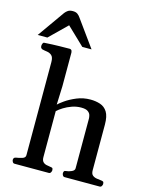

<svg xmlns="http://www.w3.org/2000/svg" viewBox="-171 -1074 913 1164"><g transform="rotate(15 285.5 -492.5)"><path d="M36.1 0Q27.8 0 23.7 -7.3Q19.5 -14.6 19.5 -20Q19.5 -36.1 35.6 -38.1Q53.7 -40.5 73 -46.6Q92.3 -52.7 92.3 -68.4V-652.8Q92.3 -683.1 79.6 -694.3Q66.9 -705.6 49.8 -707.8Q32.7 -710 19.5 -713.4Q14.6 -715.8 11.2 -719.7Q7.8 -723.6 7.8 -732.9Q7.8 -738.8 10.7 -746.6Q13.7 -754.4 19.5 -754.9Q72.3 -758.3 114.7 -759Q157.2 -759.8 180.2 -759.8Q184.1 -759.8 189 -755.9Q193.8 -752 194.8 -740.2V-528.8L190.4 -412.6Q199.2 -421.9 227.1 -441.7Q254.9 -461.4 295.2 -478.3Q335.4 -495.1 381.3 -495.1Q414.1 -495.1 442.1 -485.8Q470.2 -476.6 487.1 -450Q503.9 -423.3 503.9 -371.1V-84.5Q503.9 -61.5 515.6 -52.5Q527.3 -43.5 543 -41.7Q558.6 -40 570.8 -38.1Q579.1 -37.1 583 -33.9Q586.9 -30.8 586.9 -20Q586.9 -14.6 582.8 -7.3Q578.6 0 570.3 0H350.6Q342.3 0 338.1 -7.3Q334 -14.6 334 -20Q334 -27.8 336.9 -32.7Q339.8 -37.6 349.1 -38.1Q364.7 -39.1 382.8 -47.1Q400.9 -55.2 400.9 -68.4V-381.3Q400.9 -390.1 397.5 -402.6Q394 -415 380.9 -424.3Q367.7 -433.6 338.9 -433.6Q309.6 -433.6 281.2 -423.6Q252.9 -413.6 230.5 -399.4Q208 -385.3 194.8 -372.6V-84.5Q194.8 -64 203.6 -54.7Q212.4 -45.4 225.3 -42.5Q238.3 -39.6 250 -38.1Q260.3 -37.1 263.9 -34.2Q267.6 -31.2 267.6 -20Q267.6 -14.6 263.4 -7.3Q259.3 0 251 0ZM-30.3 -790.5 89.8 -960.4Q97.7 -970.7 108.6 -978Q119.6 -985.4 138.7 -985.4Q158.2 -985.4 169.2 -976.8Q180.2 -968.3 188 -956.1L307.6 -790.5H249.5L138.7 -896.5L30.3 -790.5Z"/></g></svg>

Font: Gelasio Medium
Style: Regular
Weight: 500
Designer: Eben Sorkin
Foundry: Eben Sorkin
Version: Version 1.008